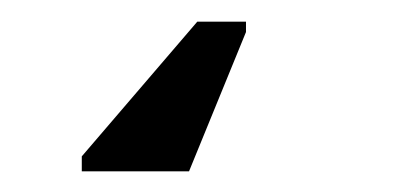

<svg xmlns="http://www.w3.org/2000/svg" viewBox="-20 46 373 181"><path d="M211.9 66.4H166L57.1 193.4V207.5H158.2L211.9 76.2Z"/></svg>

Font: Arimo
Style: Regular
Weight: 400
Designer: Steve Matteson
Foundry: Monotype Imaging Inc.
Version: Version 1.32